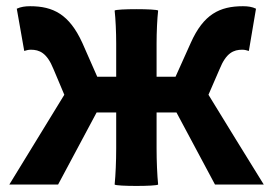

<svg xmlns="http://www.w3.org/2000/svg" viewBox="-20 -594 879 618"><path d="M740 -144 651 -289 687 -372C708 -424 732 -434 760 -434C768 -434 774 -432 781 -430L804 -566C792 -572 778 -574 762 -574C687 -574 635 -548 594 -456L545 -347H484V-454C484 -490 486 -534 489 -560C484 -566 354 -566 349 -560C352 -534 354 -490 354 -454V-347H293L245 -456C203 -548 151 -574 77 -574C61 -574 47 -572 34 -566L58 -430C65 -432 71 -434 79 -434C107 -434 131 -424 152 -372L187 -289L10 0H88H167L291 -232H354V-116C354 -76 352 -29 349 0C354 6 484 6 489 0C486 -29 484 -76 484 -116V-232H548L672 0H829Z"/></svg>

Font: GenSekiGothic2 TW B
Style: Regular
Weight: 700
Version: Version 2.100;PS 2.1;hotconv 16.6.51;makeotf.lib2.5.65220 DE